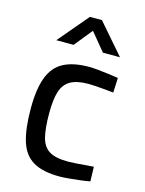

<svg xmlns="http://www.w3.org/2000/svg" viewBox="-113 -801 664 879"><g transform="rotate(15 219.0 -361.0)"><path d="M257 10Q177 10 131.5 -16.5Q86 -43 67.5 -102Q49 -161 49 -258Q49 -349 70 -405Q91 -461 137.5 -485.5Q184 -510 258 -510Q276 -510 301 -507.5Q326 -505 352.5 -501.5Q379 -498 398 -495L395 -425Q377 -427 355 -429Q333 -431 311.5 -432.5Q290 -434 276 -434Q221 -434 190.5 -416.5Q160 -399 148 -361Q136 -323 136 -258Q136 -187 146.5 -145Q157 -103 187 -84.5Q217 -66 276 -66Q290 -66 312 -67.5Q334 -69 356.5 -71Q379 -73 397 -74L399 -5Q379 -1 352.5 2Q326 5 300.5 7.5Q275 10 257 10ZM81 -589 202 -732H259L383 -589H302L232 -674L163 -589Z"/></g></svg>

Font: Cairo Medium
Style: Regular
Weight: 500
Designer: Mohamed Gaber, Accademia di Belle Arti di Urbino
Foundry: Kief Type Foundry, Accademia di Belle Arti di Urbino
Version: Version 3.117